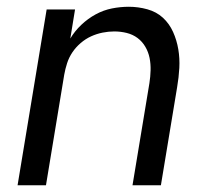

<svg xmlns="http://www.w3.org/2000/svg" viewBox="-20 -548 640 568"><path d="M32 0 118 -520H202L188 -434Q201 -456 220.5 -474.5Q240 -493 263 -505.5Q286 -518 311 -523Q336 -528 361 -528Q389 -528 416 -520.5Q443 -513 462 -495.5Q481 -478 492 -453.5Q503 -429 507.5 -402Q512 -375 510.5 -347Q509 -319 504 -290L456 0H372L422 -302Q425 -321 425.5 -340Q426 -359 422.5 -376.5Q419 -394 410 -409.5Q401 -425 387 -435.5Q373 -446 355 -450.5Q337 -455 318 -455Q301 -455 283.5 -451.5Q266 -448 249.5 -440.5Q233 -433 218.5 -420.5Q204 -408 194 -393Q184 -378 178.5 -361Q173 -344 170 -327L116 0Z"/></svg>

Font: Iosevka Custom Oblique
Style: Regular
Weight: 400
Italic angle: -9°
Designer: Belleve Invis
Foundry: Belleve Invis
Version: Version 27.0.1